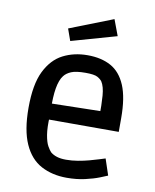

<svg xmlns="http://www.w3.org/2000/svg" viewBox="-89 -864 761 945"><g transform="rotate(10 291.5 -391.0)"><path d="M309 14Q237 14 181.5 -15.5Q126 -45 95.5 -113Q65 -181 65 -293Q65 -410 97.5 -476Q130 -542 184.5 -570Q239 -598 307 -598Q376 -598 424 -571.5Q472 -545 497.5 -484.5Q523 -424 523 -322V-253H126L175 -270Q172 -213 178 -177Q184 -141 194.5 -122.5Q205 -104 213 -96Q226 -85 245 -79Q264 -73 291 -73Q320 -73 349.5 -78Q379 -83 405 -90Q431 -97 451.5 -103.5Q472 -110 482 -113L509 -32Q500 -28 471 -16.5Q442 -5 400.5 4.5Q359 14 309 14ZM175 -301 127 -332 464 -339 416 -306Q417 -370 413.5 -415Q410 -460 395 -483Q388 -493 372 -502Q356 -511 312 -511Q264 -511 240.5 -501Q217 -491 205 -475Q171 -432 175 -301ZM210 -652 189 -711 406 -796 436 -716Z"/></g></svg>

Font: Ruda SemiBold
Style: Regular
Weight: 600
Designer: Mariela Monsalve and Angelina Sanchez
Foundry: Mariela Monsalve and Angelina Sanchez
Version: Version 2.001